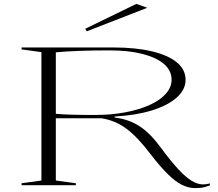

<svg xmlns="http://www.w3.org/2000/svg" viewBox="-20 -952 1122 987"><path d="M983 15Q949 15 915 -2Q881 -19 841.5 -58Q802 -97 752 -162Q686 -249 629 -291Q572 -333 502 -344H267V-24L370 -10V0H91V-10L193 -24V-684L91 -698V-708H562Q678 -708 761.5 -688Q845 -668 889.5 -631Q934 -594 934 -542Q934 -491 888.5 -450.5Q843 -410 761 -384.5Q679 -359 569 -353V-348Q607 -343 638.5 -332Q670 -321 699 -302Q728 -283 755.5 -254.5Q783 -226 812 -186Q861 -120 898 -80.5Q935 -41 964.5 -23Q994 -5 1022 -4Q1040 -4 1059 -9V1Q1046 6 1033 9.5Q1020 13 1007 14Q994 15 983 15ZM468 -361Q552 -361 623.5 -374.5Q695 -388 748.5 -412Q802 -436 832 -469.5Q862 -503 862 -542Q862 -589 823.5 -622.5Q785 -656 713.5 -674.5Q642 -693 543 -693Q457 -693 388 -690.5Q319 -688 267 -683V-367Q297 -364 347.5 -362.5Q398 -361 468 -361ZM426 -791 418 -804 681 -932 737 -912Z"/></svg>

Font: Kalnia Expanded ExtraLight
Style: Regular
Weight: 250
Width: 7
Designer: Frida Medrano
Foundry: Frida Medrano
Version: Version 1.105